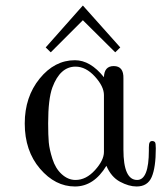

<svg xmlns="http://www.w3.org/2000/svg" viewBox="-20 -658 595 689"><path d="M68.8 -214.8Q68.8 -310.1 122.3 -376Q175.8 -441.9 249 -441.9Q304.2 -441.9 353 -380.9Q354 -420.9 388.2 -420.9Q424.3 -420.9 422.9 -376V-121.1Q422.9 -12.2 472.2 -12.2Q514.2 -12.2 514.2 -118.2V-128.9Q514.2 -142.1 517.1 -147Q520 -151.9 526.1 -151.9Q532.2 -151.9 536.1 -147.9Q539.1 -144 539.1 -126Q539.1 -57.1 524.4 -22.9Q509.8 11.2 470.2 11.2Q442.4 11.2 410.6 -5.9Q378.9 -22.9 361.8 -63Q316.9 11.2 249 11.2Q178.2 11.2 123.5 -52.7Q68.8 -116.7 68.8 -214.8ZM144 -487.8 276.9 -637.7H277.8L411.6 -487.8L394 -470.7H393.1L277.8 -585H276.9L162.6 -470.7H161.6ZM152.8 -215.8Q152.8 -172.9 155 -147.5Q157.2 -122.1 168.2 -87.6Q179.2 -53.2 201.2 -33.2Q224.1 -12.2 251 -12.2Q289.1 -12.2 321 -47.6Q353 -83 353 -112.8V-316.9Q353 -347.7 320.6 -383.3Q288.1 -418.9 251 -418.9Q195.8 -418.9 168 -344.2Q152.8 -302.7 152.8 -215.8Z"/></svg>

Font: CMU Serif Upright Italic
Style: UprightItalic
Weight: 500
Version: Version 0.7.0